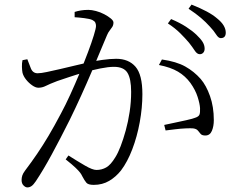

<svg xmlns="http://www.w3.org/2000/svg" viewBox="-20 -793 1040 836"><path d="M850 -557Q838 -557 828 -572.5Q818 -588 803 -607Q787 -626 765 -648Q743 -670 711 -691L725 -710Q763 -694 790 -676.5Q817 -659 835 -642Q854 -624 862.5 -610Q871 -596 871 -581Q871 -570 865 -563.5Q859 -557 850 -557ZM99 23Q91 23 82.5 14.5Q74 6 74 -9Q74 -19 77 -28.5Q80 -38 89 -50Q117 -87 141.5 -123Q166 -159 191 -201Q216 -243 245 -298Q265 -335 286 -381Q307 -427 327 -475Q347 -523 363 -565.5Q379 -608 388.5 -639Q398 -670 398 -680Q398 -688 395 -694.5Q392 -701 382 -706Q371 -711 347 -714Q323 -717 305 -718V-741Q317 -745 332 -747.5Q347 -750 365 -750Q379 -750 398 -745Q417 -740 434 -731Q451 -722 462.5 -712.5Q474 -703 474 -695Q474 -684 469 -676Q464 -668 457.5 -660Q451 -652 446 -640Q435 -615 418 -573.5Q401 -532 379.5 -481.5Q358 -431 333.5 -377Q309 -323 284 -272Q263 -230 243 -191.5Q223 -153 204.5 -119Q186 -85 169 -56.5Q152 -28 136 -4Q126 11 117.5 17Q109 23 99 23ZM388 12Q364 12 356 2.5Q348 -7 338 -26Q335 -33 329 -41Q323 -49 309 -62.5Q295 -76 266 -99L278 -116Q319 -90 351 -71.5Q383 -53 400 -53Q423 -53 442.5 -64Q462 -75 482 -108Q494 -127 505.5 -157Q517 -187 527.5 -225Q538 -263 544.5 -306Q551 -349 551 -393Q551 -450 535 -476Q519 -502 476 -502Q452 -502 417 -495Q382 -488 345.5 -477.5Q309 -467 278 -456.5Q247 -446 229 -440Q195 -427 179.5 -419Q164 -411 147 -411Q135 -411 120 -421.5Q105 -432 93.5 -446.5Q82 -461 78 -476Q76 -486 75.5 -502Q75 -518 78 -531L99 -535Q106 -516 114.5 -495Q123 -474 144 -474Q158 -474 184 -479.5Q210 -485 242.5 -492.5Q275 -500 308 -508Q341 -516 368 -522Q389 -527 424.5 -532Q460 -537 486 -537Q540 -537 570 -502.5Q600 -468 600 -383Q600 -324 588.5 -261Q577 -198 556 -143Q535 -88 507 -51Q485 -23 455.5 -5.5Q426 12 388 12ZM874 -203Q860 -203 854 -209.5Q848 -216 842 -224Q836 -232 821 -234Q811 -235 788.5 -234Q766 -233 742 -230Q718 -227 701 -225L695 -249Q713 -253 739.5 -258.5Q766 -264 790.5 -269.5Q815 -275 829 -280Q845 -285 848.5 -294Q852 -303 851 -322Q850 -341 840.5 -371Q831 -401 809 -432Q787 -462 755 -481Q723 -500 672 -510L685 -534Q748 -525 786.5 -503.5Q825 -482 854 -449Q878 -421 894.5 -374.5Q911 -328 911 -270Q911 -243 902.5 -223Q894 -203 874 -203ZM941 -627Q931 -627 921 -643Q911 -659 894 -677Q876 -697 855 -715Q834 -733 801 -755L814 -773Q852 -758 880 -743Q908 -728 925 -713Q945 -697 954 -681.5Q963 -666 963 -651Q963 -639 957.5 -633Q952 -627 941 -627Z"/></svg>

Font: Noto Serif HK ExtraLight Light
Style: Regular
Weight: 300
Version: Version 2.002-H1;hotconv 1.1.0;makeotfexe 2.6.0